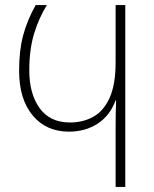

<svg xmlns="http://www.w3.org/2000/svg" viewBox="-20 -734 605 754"><path d="M434 0V-227Q434 -256 434.5 -288Q435 -320 436 -340H434Q412 -280 363.5 -248.5Q315 -217 251 -217Q161 -217 108 -281Q55 -345 55 -457Q55 -536 71 -595.5Q87 -655 120 -714H164Q133 -664 114 -602Q95 -540 95 -457Q95 -366 135.5 -309.5Q176 -253 255 -253Q306 -253 346.5 -275.5Q387 -298 410.5 -350Q434 -402 434 -489V-714H472V0Z"/></svg>

Font: Noto Sans Georgian SemiCondensed ExtraLight
Style: Regular
Weight: 200
Width: 4
Designer: Monotype Design Team, Akaki Razmadze
Foundry: Google LLC
Version: Version 2.005; ttfautohint (v1.8.4.7-5d5b)